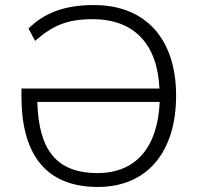

<svg xmlns="http://www.w3.org/2000/svg" viewBox="-20 -733 783 761"><path d="M368 8C562 8 678 -129 678 -354C678 -578 558 -713 352 -713C236 -713 156 -682 93 -620L119 -571C189 -632 247 -657 347 -657C512 -657 604 -558 612 -382H65V-351C65 -134 151 8 368 8ZM128 -329H613C605 -149 519 -47 366 -47C198 -47 133 -146 128 -329Z"/></svg>

Font: Poppy and Pepper Light
Style: Regular
Weight: 300
Designer: Thy Ha
Foundry: Thy Ha
Version: Version 0.001;Glyphs 3.2 (3227)